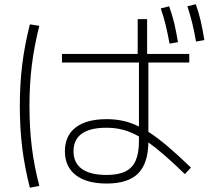

<svg xmlns="http://www.w3.org/2000/svg" viewBox="-20 -838 978 894"><path d="M282.2 -133.8Q282.2 -206.1 332.5 -244.6Q382.8 -283.2 476.6 -283.2Q517.6 -283.2 554 -275.1Q590.3 -267.1 627 -249V-546.9H268.6V-586.9H621.1V-749H665V-586.9H861.3V-546.9H670.9V-224.1Q711.4 -198.2 759.5 -157.7Q807.6 -117.2 869.1 -57.6L840.8 -27.3Q735.8 -129.4 670.9 -174.8Q669.4 -76.2 622.6 -29.8Q575.7 16.6 476.6 16.6Q383.3 16.6 332.8 -22.7Q282.2 -62 282.2 -133.8ZM72.3 -344.7Q72.3 -446.8 83.5 -537.4Q94.7 -627.9 119.1 -724.6L163.1 -717.8Q139.2 -623.5 128.2 -534.4Q117.2 -445.3 117.2 -344.7Q117.2 -242.2 128.2 -152.8Q139.2 -63.5 163.1 27.3L119.1 36.1Q94.7 -59.1 83.5 -149.9Q72.3 -240.7 72.3 -344.7ZM728.5 -798.8 767.6 -808.6Q781.7 -770 791.3 -730Q800.8 -689.9 808.6 -641.6L769.5 -634.8Q760.7 -683.1 751.2 -722.2Q741.7 -761.2 728.5 -798.8ZM852.5 -808.6 891.6 -818.4Q905.3 -780.8 914.3 -741.5Q923.3 -702.1 931.6 -651.4L892.6 -644.5Q878.4 -731 852.5 -808.6ZM475.6 -23.4Q530.8 -23.4 563.7 -39.6Q596.7 -55.7 611.8 -90.3Q627 -125 627 -182.6V-202.6Q588.4 -224.6 552.2 -233.9Q516.1 -243.2 475.6 -243.2Q399.4 -243.2 360.8 -215.6Q322.3 -188 322.3 -133.8Q322.3 -79.6 361.3 -51.5Q400.4 -23.4 475.6 -23.4Z"/></svg>

Font: Pretendard ExtraLight
Style: Regular
Weight: 200
Designer: Base glyphs from Inter by Rasmus Andersson; Hangeul glyphs from Noto Sans CJK(Source Han Sans) by Jang Soo-young and Kan
Foundry: Kil Hyung-jin
Version: Version 1.309